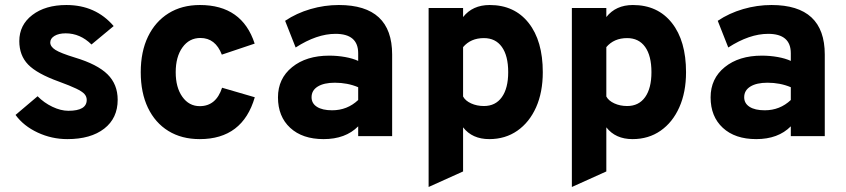

<svg xmlns="http://www.w3.org/2000/svg" viewBox="-20 -543 3376 766"><path d="M248.5 12Q186.5 12 130.2 -14.2Q74 -40.5 42 -84.5L130 -159Q155.5 -133 189 -117Q222.5 -101 253 -101Q326 -101 326 -144.5Q326 -157.5 317 -167.8Q308 -178 284 -189.5Q260 -201 215 -217.5Q127.5 -249 92.2 -285.5Q57 -322 57 -379Q57 -443.5 109 -483.2Q161 -523 245 -523Q361.5 -523 433.5 -439L345 -365.5Q300 -410 242 -410Q214.5 -410 197.5 -399.8Q180.5 -389.5 180.5 -373.5Q180.5 -357 201 -344Q221.5 -331 278.5 -313.5Q368.5 -286.5 409 -246.5Q449.5 -206.5 449.5 -145Q449.5 -71.5 395.8 -29.8Q342 12 248.5 12Z M777 12Q704.5 12 651.8 -20.5Q599 -53 570.2 -113Q541.5 -173 541.5 -255Q541.5 -337 570.5 -397Q599.5 -457 652.5 -490Q705.5 -523 777.5 -523Q946 -523 996 -369L865 -325Q839.5 -391.5 779.5 -391.5Q735 -391.5 708 -354Q681 -316.5 681 -255Q681 -194 707.5 -156.8Q734 -119.5 777 -119.5Q842 -119.5 866 -193L996.5 -155Q948 12 777 12Z M1271 12Q1186.5 12 1137.8 -33Q1089 -78 1089 -154.5Q1089 -229.5 1145.5 -275.2Q1202 -321 1293.5 -321Q1326 -321 1356.8 -315.5Q1387.5 -310 1409 -300V-330.5Q1409 -408 1318.5 -408Q1244 -408 1159.5 -353.5L1117.5 -460Q1163 -490.5 1218.8 -506.8Q1274.5 -523 1332 -523Q1544.5 -523 1544.5 -325.5V0H1409V-39Q1358.5 12 1271 12ZM1305 -103Q1365.5 -103 1409 -144V-195Q1366.5 -213 1316 -213Q1272.5 -213 1247.8 -197.8Q1223 -182.5 1223 -155Q1223 -130.5 1244.5 -116.8Q1266 -103 1305 -103Z M1690 203V-511H1827.5V-475Q1865.5 -523 1933.5 -523Q2032.5 -523 2089 -451.5Q2145.5 -380 2145.5 -255Q2145.5 -175 2118.8 -115Q2092 -55 2044 -21.5Q1996 12 1932 12Q1864 12 1827.5 -35V141ZM1910.5 -120Q1957 -120 1982.2 -155.5Q2007.5 -191 2007.5 -255Q2007.5 -320.5 1982.2 -355.8Q1957 -391 1910.5 -391Q1858 -391 1827.5 -355V-158Q1836.5 -141 1859.5 -130.5Q1882.5 -120 1910.5 -120Z M2261.5 203V-511H2399V-475Q2437 -523 2505 -523Q2604 -523 2660.5 -451.5Q2717 -380 2717 -255Q2717 -175 2690.2 -115Q2663.5 -55 2615.5 -21.5Q2567.5 12 2503.5 12Q2435.5 12 2399 -35V141ZM2482 -120Q2528.5 -120 2553.8 -155.5Q2579 -191 2579 -255Q2579 -320.5 2553.8 -355.8Q2528.5 -391 2482 -391Q2429.5 -391 2399 -355V-158Q2408 -141 2431 -130.5Q2454 -120 2482 -120Z M2997 12Q2912.5 12 2863.8 -33Q2815 -78 2815 -154.5Q2815 -229.5 2871.5 -275.2Q2928 -321 3019.5 -321Q3052 -321 3082.8 -315.5Q3113.5 -310 3135 -300V-330.5Q3135 -408 3044.5 -408Q2970 -408 2885.5 -353.5L2843.5 -460Q2889 -490.5 2944.8 -506.8Q3000.5 -523 3058 -523Q3270.5 -523 3270.5 -325.5V0H3135V-39Q3084.5 12 2997 12ZM3031 -103Q3091.5 -103 3135 -144V-195Q3092.5 -213 3042 -213Q2998.5 -213 2973.8 -197.8Q2949 -182.5 2949 -155Q2949 -130.5 2970.5 -116.8Q2992 -103 3031 -103Z"/></svg>

Font: Overpass ExtraBold
Style: Regular
Weight: 800
Designer: Delve Withrington, Dave Bailey, Thomas Jockin
Foundry: Delve Fonts LLC
Version: Version 4.000; ttfautohint (v1.8.3)